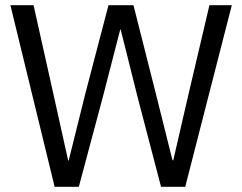

<svg xmlns="http://www.w3.org/2000/svg" viewBox="-20 -718 931 738"><path d="M190 0 20 -698H109L184 -362L242 -101H244L309 -362L397 -698H493L578 -362L643 -102H646L706 -362L785 -698H871L692 0H599L508 -348L444 -604H442L376 -348L283 0Z"/></svg>

Font: IBM Plex Thai
Style: Regular
Weight: 400
Designer: Mike Abbink, Paul van der Laan, Pieter van Rosmalen, Ben Mitchell, Mark Frömberg
Foundry: Bold Monday
Version: Version 1.0